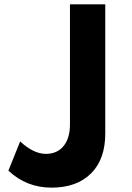

<svg xmlns="http://www.w3.org/2000/svg" viewBox="-20 -845 606 881"><path d="M216.5 16Q101.5 16 18.5 -62L72.5 -196Q134 -139 190.5 -139Q242.5 -139 271.8 -175Q301 -211 301 -274V-825H463V-232Q463 -114 397.5 -49Q332 16 216.5 16Z"/></svg>

Font: Spartan Thin
Style: Bold
Weight: 700
Version: Version 1.004